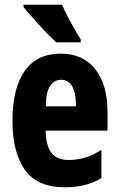

<svg xmlns="http://www.w3.org/2000/svg" viewBox="-20 -786 505 816"><path d="M238 -558Q333 -558 385 -492Q437 -426 437 -310V-231H174Q175 -166 199 -136Q223 -106 271 -106Q308 -106 341 -116Q374 -126 411 -149V-29Q376 -8 337.5 1Q299 10 255 10Q138 10 85.5 -64.5Q33 -139 33 -272Q33 -411 85 -484.5Q137 -558 238 -558ZM239 -447Q212 -447 193.5 -421.5Q175 -396 175 -334H303Q303 -447 239 -447ZM243 -766Q252 -746 267 -717Q282 -688 297.5 -661Q313 -634 323 -619V-606H219Q206 -618 186.5 -637.5Q167 -657 146.5 -680Q126 -703 108 -723Q90 -743 80 -756V-766Z"/></svg>

Font: Noto Sans Malayalam ExtraCondensed ExtraBold
Style: Regular
Weight: 800
Width: 2
Designer: Jelle Bosma - Monotype Design Team
Foundry: Monotype Imaging Inc.
Version: Version 2.104; ttfautohint (v1.8.4.7-5d5b)